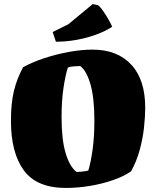

<svg xmlns="http://www.w3.org/2000/svg" viewBox="-20 -916 771 948"><path d="M306 12Q161 12 97.5 -75Q34 -162 34 -320Q34 -405 48.5 -466Q63 -527 94 -584Q139 -609 198 -628.5Q257 -648 319.5 -659.5Q382 -671 437 -671Q559 -671 628 -597Q697 -523 697 -384Q697 -341 691 -286Q685 -231 669.5 -174.5Q654 -118 627 -70Q591 -45 537.5 -26.5Q484 -8 423.5 2Q363 12 306 12ZM358 -67Q365 -67 378 -68Q391 -69 402.5 -71Q414 -73 416 -74Q428 -112 437 -176Q446 -240 446 -322Q446 -431 427 -498.5Q408 -566 376 -590Q365 -590 345 -588.5Q325 -587 315 -582Q303 -545 293.5 -482Q284 -419 284 -336Q284 -227 304 -160Q324 -93 358 -67ZM256 -710 240 -758 317 -796 438 -896 465 -890Q476 -881 489.5 -861.5Q503 -842 515 -821Q527 -800 534 -784L531 -782Q500 -762 455.5 -745.5Q411 -729 359.5 -719.5Q308 -710 256 -710Z"/></svg>

Font: Labrada Black
Style: Regular
Weight: 900
Designer: Mercedes Jáuregui
Foundry: Omnibus-Type Team
Version: Version 1.000; ttfautohint (v1.8.4.7-5d5b)